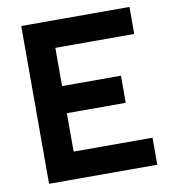

<svg xmlns="http://www.w3.org/2000/svg" viewBox="-79 -762 744 831"><g transform="rotate(-10 293.0 -346.5)"><path d="M69.8 0V-693.4H545.4V-574.7H198.7V-406.7H457.5V-287.6H198.7V-118.7H545.4V0Z"/></g></svg>

Font: Cascadia Mono PL
Style: Bold
Weight: 700
Monospace: yes
Designer: Aaron Bell
Foundry: Saja Typeworks
Version: Version 2404.023; ttfautohint (v1.8.4)